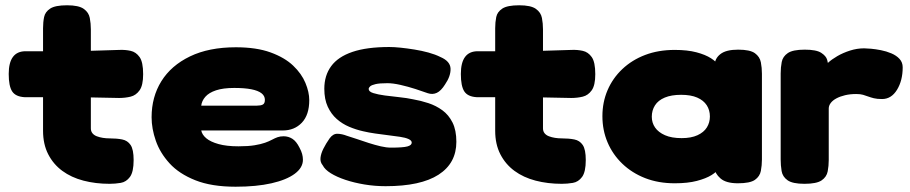

<svg xmlns="http://www.w3.org/2000/svg" viewBox="-20 -687 3445 727"><path d="M395 9Q342 9 296 -3Q250 -15 216 -40Q182 -65 162.5 -103Q143 -141 143 -192V-580Q143 -603 147 -622.5Q151 -642 170 -654.5Q189 -667 234 -667Q278 -667 297 -653.5Q316 -640 320 -619Q324 -598 324 -576V-201Q324 -190 330 -182.5Q336 -175 346.5 -171Q357 -167 369.5 -165Q382 -163 396 -163Q422 -163 442.5 -159Q463 -155 474.5 -138Q486 -121 486 -81Q486 -36 472 -17Q458 2 437 5.5Q416 9 395 9ZM77 -493H269L432 -498Q454 -499 474.5 -494.5Q495 -490 508.5 -471Q522 -452 522 -406Q522 -364 508.5 -345Q495 -326 474.5 -321Q454 -316 431 -316L279 -319H73Q39 -321 26 -341Q13 -361 13 -407Q13 -450 29 -471.5Q45 -493 77 -493Z M872 20Q781 20 719.5 -4.5Q658 -29 622 -68.5Q586 -108 570 -154Q554 -200 554 -243Q554 -320 591 -379.5Q628 -439 699.5 -473.5Q771 -508 873 -508Q951 -508 1004.5 -488.5Q1058 -469 1090 -438.5Q1122 -408 1136.5 -373Q1151 -338 1151 -308Q1151 -252 1123 -222.5Q1095 -193 1051 -193H742Q745 -177 761 -163.5Q777 -150 807.5 -141.5Q838 -133 883 -133Q920 -133 944 -137Q968 -141 983.5 -146.5Q999 -152 1010 -158Q1021 -164 1031 -167.5Q1041 -171 1054 -171Q1072 -171 1087 -161.5Q1102 -152 1114 -128Q1121 -115 1124 -104Q1127 -93 1127 -82Q1127 -52 1096 -29Q1065 -6 1008 7Q951 20 872 20ZM742 -287H953Q967 -287 975 -291Q983 -295 983 -309Q983 -324 970 -334Q957 -344 931.5 -349Q906 -354 867 -354Q825 -354 798 -345Q771 -336 757.5 -320.5Q744 -305 742 -287Z M1440 18Q1399 18 1360 11.5Q1321 5 1288 -6Q1255 -17 1232.5 -31Q1210 -45 1202 -61Q1192 -73 1193.5 -89Q1195 -105 1204.5 -124Q1214 -143 1228 -163Q1241 -181 1258 -180.5Q1275 -180 1293 -173Q1310 -168 1331.5 -160.5Q1353 -153 1376.5 -145.5Q1400 -138 1421.5 -133Q1443 -128 1460 -128Q1506 -128 1522.5 -132.5Q1539 -137 1539 -147Q1539 -155 1527 -160.5Q1515 -166 1494.5 -169Q1474 -172 1449.5 -175Q1425 -178 1400.5 -181.5Q1376 -185 1355 -190Q1328 -196 1302 -207Q1276 -218 1255 -236.5Q1234 -255 1221 -283Q1208 -311 1208 -351Q1208 -401 1234 -436.5Q1260 -472 1314.5 -490.5Q1369 -509 1454 -509Q1472 -509 1496.5 -506.5Q1521 -504 1549 -499.5Q1577 -495 1602.5 -488Q1628 -481 1648 -471Q1685 -455 1686 -427Q1687 -399 1665 -367Q1650 -343 1634 -335.5Q1618 -328 1600 -334Q1581 -341 1553 -350Q1525 -359 1496.5 -365.5Q1468 -372 1447 -372Q1417 -372 1402 -368.5Q1387 -365 1381.5 -360Q1376 -355 1376 -350Q1376 -340 1393.5 -334.5Q1411 -329 1437 -325.5Q1463 -322 1492 -319Q1521 -316 1544 -311Q1573 -306 1602 -296.5Q1631 -287 1655 -269.5Q1679 -252 1693.5 -223Q1708 -194 1708 -150Q1708 -69 1640.5 -25.5Q1573 18 1440 18Z M2107 9Q2054 9 2008 -3Q1962 -15 1928 -40Q1894 -65 1874.5 -103Q1855 -141 1855 -192V-580Q1855 -603 1859 -622.5Q1863 -642 1882 -654.5Q1901 -667 1946 -667Q1990 -667 2009 -653.5Q2028 -640 2032 -619Q2036 -598 2036 -576V-201Q2036 -190 2042 -182.5Q2048 -175 2058.5 -171Q2069 -167 2081.5 -165Q2094 -163 2108 -163Q2134 -163 2154.5 -159Q2175 -155 2186.5 -138Q2198 -121 2198 -81Q2198 -36 2184 -17Q2170 2 2149 5.5Q2128 9 2107 9ZM1789 -493H1981L2144 -498Q2166 -499 2186.5 -494.5Q2207 -490 2220.5 -471Q2234 -452 2234 -406Q2234 -364 2220.5 -345Q2207 -326 2186.5 -321Q2166 -316 2143 -316L1991 -319H1785Q1751 -321 1738 -341Q1725 -361 1725 -407Q1725 -450 1741 -471.5Q1757 -493 1789 -493Z M2774 7Q2729 7 2708 -11.5Q2687 -30 2686 -50H2702Q2695 -37 2674 -24Q2653 -11 2618.5 -2Q2584 7 2535 7Q2473 7 2423 -12.5Q2373 -32 2336.5 -67Q2300 -102 2280.5 -148Q2261 -194 2261 -247Q2261 -300 2280.5 -345.5Q2300 -391 2336.5 -425.5Q2373 -460 2423 -479Q2473 -498 2535 -498Q2583 -498 2617 -489Q2651 -480 2672 -466.5Q2693 -453 2701 -439H2686Q2686 -465 2707.5 -482Q2729 -499 2775 -499Q2820 -499 2838.5 -485.5Q2857 -472 2861 -451Q2865 -430 2865 -408V-83Q2865 -61 2861 -40Q2857 -19 2838.5 -6Q2820 7 2774 7ZM2561 -164Q2597 -164 2621 -175Q2645 -186 2656.5 -204.5Q2668 -223 2668 -246Q2668 -270 2656 -288.5Q2644 -307 2620 -317.5Q2596 -328 2559 -328Q2522 -328 2497 -317.5Q2472 -307 2460 -288Q2448 -269 2448 -245Q2448 -222 2460.5 -204Q2473 -186 2498 -175Q2523 -164 2561 -164Z M3026 9Q2981 9 2962 -4.5Q2943 -18 2939.5 -39.5Q2936 -61 2936 -83V-409Q2936 -432 2940 -452.5Q2944 -473 2963 -486Q2982 -499 3027 -499Q3071 -499 3089.5 -487Q3108 -475 3112 -460.5Q3116 -446 3116 -438L3100 -429Q3102 -437 3115.5 -449.5Q3129 -462 3150.5 -474.5Q3172 -487 3198.5 -495.5Q3225 -504 3252 -504Q3261 -504 3278 -502.5Q3295 -501 3315.5 -497Q3336 -493 3355 -485Q3374 -477 3386 -464Q3398 -451 3398 -432Q3398 -382 3376.5 -347Q3355 -312 3320 -312Q3301 -312 3289 -315Q3277 -318 3267.5 -321.5Q3258 -325 3248 -328Q3238 -331 3222 -331Q3199 -331 3180 -326.5Q3161 -322 3147 -314.5Q3133 -307 3125.5 -297Q3118 -287 3118 -276V-81Q3118 -59 3114 -38Q3110 -17 3091 -4Q3072 9 3026 9Z"/></svg>

Font: Fredoka SemiExpanded
Style: Bold
Weight: 700
Width: 6
Designer: Ben Nathan
Foundry: Milena B. Brandão, Ben Nathan
Version: Version 2.001